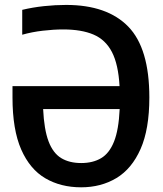

<svg xmlns="http://www.w3.org/2000/svg" viewBox="-20 -770 678 799"><path d="M317.5 9.5Q233 9.5 168.8 -28Q104.5 -65.5 68.2 -148Q32 -230.5 32 -364.5V-411.5H477.5Q472.5 -502 445.8 -553.5Q419 -605 369 -626.2Q319 -647.5 243 -647.5Q203 -647.5 158 -642.2Q113 -637 72.5 -625.5V-729Q116 -739.5 163.2 -744.5Q210.5 -749.5 255 -749.5Q426 -749.5 513.8 -659.2Q601.5 -569 601.5 -364.5Q601.5 -232.5 565 -150Q528.5 -67.5 464.5 -29Q400.5 9.5 317.5 9.5ZM318 -91.5Q366.5 -91.5 400.8 -111.8Q435 -132 454.5 -180.8Q474 -229.5 478 -316H159.5Q163.5 -231 182 -182Q200.5 -133 234.5 -112.2Q268.5 -91.5 318 -91.5Z"/></svg>

Font: Encode Sans Cnd SmBold
Style: Regular
Weight: 600
Width: 3
Designer: Multiple Designers
Foundry: Impallari Type
Version: Version 3.002; ttfautohint (v1.8.3) -l 8 -r 50 -G 200 -x 14 